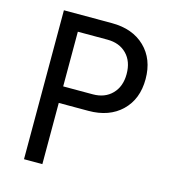

<svg xmlns="http://www.w3.org/2000/svg" viewBox="-109 -820 817 909"><g transform="rotate(15 300.0 -365.0)"><path d="M92 0V-730H327Q429 -730 489.5 -671.5Q550 -613 550 -515Q550 -417 489.5 -358.5Q429 -300 327 -300H182V0ZM182 -381H327Q386 -381 421.5 -417.5Q457 -454 457 -515Q457 -577 421.5 -613Q386 -649 327 -649H182Z"/></g></svg>

Font: JetBrainsMono NF
Style: Regular
Weight: 400
Designer: Philipp Nurullin, Konstantin Bulenkov
Foundry: JetBrains
Version: Version 2.251; ttfautohint (v1.8.3);Nerd Fonts 2.2.2